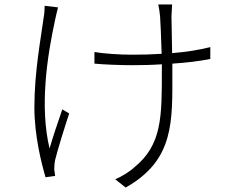

<svg xmlns="http://www.w3.org/2000/svg" viewBox="-20 -790 1040 860"><path d="M240 -757 180 -764C180 -750 179 -728 175 -708C164 -623 134 -470 134 -309C134 -182 166 -57 184 4L227 -2C226 -10 224 -22 223 -31C223 -43 224 -60 227 -74C238 -119 270 -222 290 -282L259 -300C239 -242 216 -174 202 -125C157 -312 191 -537 227 -702C231 -720 236 -742 240 -757ZM403 -557V-505C443 -501 519 -498 570 -498C614 -498 660 -499 705 -502V-474C705 -268 706 -141 581 -40C558 -19 523 2 496 13L543 50C763 -74 752 -248 752 -474V-505C814 -509 873 -516 922 -526V-579C871 -566 812 -557 751 -552L748 -717C749 -740 750 -757 751 -770H689C692 -755 695 -738 697 -717C699 -694 702 -615 704 -549C659 -546 614 -545 570 -545C515 -545 443 -550 403 -557Z"/></svg>

Font: Noto Sans SC Light
Style: Regular
Weight: 300
Designer: Ryoko NISHIZUKA 西塚涼子 (kana, bopomofo & ideographs); Paul D. Hunt (Latin, Greek & Cyrillic); Sandoll Communications 산돌커뮤니
Foundry: Adobe
Version: Version 2.004;hotconv 1.0.118;makeotfexe 2.5.65603